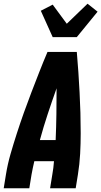

<svg xmlns="http://www.w3.org/2000/svg" viewBox="-20 -1015 546 1035"><path d="M0 0 12 -74Q21 -130 37 -185.5Q53 -241 71 -296.5Q89 -352 108.5 -407Q128 -462 149 -516.5Q170 -571 191.5 -626Q213 -681 236 -735H394Q399 -681 402.5 -626Q406 -571 409 -516.5Q412 -462 413.5 -407Q415 -352 415 -296.5Q415 -241 412 -185.5Q409 -130 400 -74L388 0H250L262 -74Q265 -92 267.5 -110Q270 -128 271 -146H165Q161 -128 157 -110Q153 -92 150 -74L138 0ZM195 -260H280Q283 -330 284 -399.5Q285 -469 285 -539Q260 -469 237 -399.5Q214 -330 195 -260ZM264 -815 200 -957 264 -990 340 -887 452 -995 506 -952 394 -815Z"/></svg>

Font: Iosevka Term Curly Hv Obl
Style: Regular
Weight: 900
Italic angle: -9°
Designer: Belleve Invis
Foundry: Belleve Invis
Version: Version 32.3.0